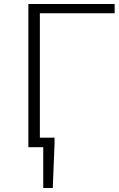

<svg xmlns="http://www.w3.org/2000/svg" viewBox="-20 -742 598 968"><path d="M198 0H123V-722H558V-675H181V-48H255V-17L246 206H198Z"/></svg>

Font: Nebula Sans Light
Style: Regular
Weight: 300
Designer: Paul D. Hunt for Adobe (as Source Sans)
Foundry: Nebula Entertainment & Broadcasting LLC
Version: Version 1.010